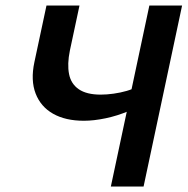

<svg xmlns="http://www.w3.org/2000/svg" viewBox="-20 -678 684 698"><path d="M383 0 523 -658H642L502 0ZM285 -239Q218 -239 173 -264.5Q128 -290 109.5 -338Q91 -386 105 -452L149 -658H269L234 -494Q224 -445 231 -409Q238 -373 266.5 -353.5Q295 -334 346 -334Q368 -334 393 -337.5Q418 -341 440.5 -347.5Q463 -354 475 -362L519 -317Q489 -292 448 -274.5Q407 -257 364 -248Q321 -239 285 -239Z"/></svg>

Font: Ysabeau Office
Style: Bold Italic
Weight: 700
Italic angle: -12°
Designer: Christian Thalmann (Catharsis Fonts)
Version: Version 2.001;gftools[0.9.30]; featfreeze: tnum,lnum,ss02